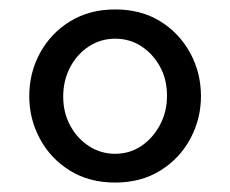

<svg xmlns="http://www.w3.org/2000/svg" viewBox="-20 -731 488 407"><path d="M42 -527Q42 -577 65 -619Q88 -661 129 -686Q170 -711 224 -711Q279 -711 319.5 -686Q360 -661 383 -619Q406 -577 406 -527Q406 -479 383.5 -437Q361 -395 320 -369.5Q279 -344 224 -344Q169 -344 128 -369.5Q87 -395 64.5 -437Q42 -479 42 -527ZM224 -405Q255 -405 279.5 -421.5Q304 -438 319 -466Q334 -494 334 -528Q334 -563 319 -590Q304 -617 279.5 -633Q255 -649 224 -649Q194 -649 169 -633Q144 -617 129 -589Q114 -561 114 -526Q114 -492 129 -464.5Q144 -437 169 -421Q194 -405 224 -405Z"/></svg>

Font: YasnoRaleway Medium
Style: Regular
Weight: 500
Designer: Matt McInerney, Pablo Impallari, Rodrigo Fuenzalida
Foundry: Matt McInerney, Pablo Impallari, Rodrigo Fuenzalida
Version: Version 4.026